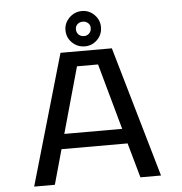

<svg xmlns="http://www.w3.org/2000/svg" viewBox="-60 -969 970 1026"><g transform="rotate(-5 425.0 -456.0)"><path d="M417.5 -723Q377.5 -723 349.2 -750.5Q321 -778 321 -818Q321 -856.5 349.5 -884.5Q378 -912.5 417.5 -912.5Q455.5 -912.5 483.5 -884.8Q511.5 -857 511.5 -818Q511.5 -778 483.8 -750.5Q456 -723 417.5 -723ZM417.5 -778Q433.5 -778 445 -789.2Q456.5 -800.5 456.5 -818.5Q456.5 -834.5 445 -845Q433.5 -855.5 417.5 -855.5Q400 -855.5 388.5 -845Q377 -834.5 377 -818.5Q377 -800.5 388.5 -789.2Q400 -778 417.5 -778ZM651.5 0 599 -186.5H244.5L192.5 0H81.5L284 -700H559.5L762 0ZM365.5 -620.5 266.5 -266.5H577L478.5 -620.5Z"/></g></svg>

Font: League Mono Wide
Style: Regular
Weight: 400
Width: 8
Designer: Tyler Finck
Foundry: The League of Moveable Type / Tyler Finck
Version: Version 2.210